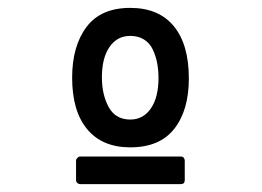

<svg xmlns="http://www.w3.org/2000/svg" viewBox="-20 -721 658 482"><path d="M161.1 -525.9Q161.1 -605 197 -653.1Q232.9 -701.2 307.1 -701.2Q378.4 -701.2 416.3 -655.3Q454.1 -609.4 454.1 -523.9Q454.1 -444.3 417.5 -397.7Q380.9 -351.1 307.1 -351.1Q236.8 -351.1 199 -396.5Q161.1 -441.9 161.1 -525.9ZM307.1 -630.9Q273.9 -630.9 254.9 -603Q235.8 -575.2 235.8 -526.9Q235.8 -483.4 252.9 -452.1Q270 -420.9 307.1 -420.9Q339.8 -420.9 358.9 -449Q377.9 -477.1 377.9 -524.9Q377.9 -545.4 374.5 -563Q371.1 -580.6 363.5 -596.7Q356 -612.8 341.6 -621.8Q327.1 -630.9 307.1 -630.9ZM170.9 -269V-317.9Q170.9 -321.3 174.3 -324.7Q177.7 -328.1 181.2 -328.1H434.1Q438.5 -328.1 441.2 -325Q443.8 -321.8 443.8 -317.9V-269Q443.8 -258.8 434.1 -258.8H181.2Q177.2 -258.8 174.1 -261.7Q170.9 -264.6 170.9 -269Z"/></svg>

Font: Fragment Mono SemBd
Style: Regular
Weight: 600
Designer: Wei Huang based on Nimbus Sans by URW Studio, based on Helvetica by Max Miedinger.
Foundry: Wei Huang
Version: Version 1.011